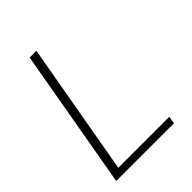

<svg xmlns="http://www.w3.org/2000/svg" viewBox="-203 -803 905 905"><g transform="rotate(-45 250.0 -350.0)"><path d="M34 0 157 -700H202L85 -37H425L419 0Z"/></g></svg>

Font: DM Sans 18pt ExtraLight
Style: Italic
Weight: 250
Italic angle: -10°
Designer: Colophon Foundry, Jonny Pinhorn
Foundry: Colophon Foundry
Version: Version 4.004;gftools[0.9.30]